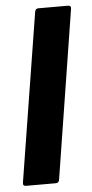

<svg xmlns="http://www.w3.org/2000/svg" viewBox="-51 -714 356 746"><g transform="rotate(-5 127.0 -341.5)"><path d="M20 0Q7 0 9 -13L114 -669Q116 -683 127 -683H242Q257 -683 254 -669L150 -13Q148 0 137 0Z"/></g></svg>

Font: Sofia Sans Condensed Black
Style: Italic
Weight: 900
Italic angle: -9°
Version: Version 4.100